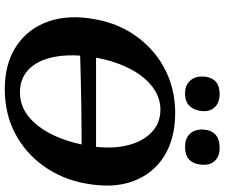

<svg xmlns="http://www.w3.org/2000/svg" viewBox="-86 -820 915 782"><g transform="rotate(90 371.0 -428.5)"><path d="M342.8 9Q237.6 9 166.6 -38.5Q95.6 -85.9 66.6 -169.5Q37.6 -253.2 58.6 -362.5Q72.1 -435.3 106.7 -494.7Q141.3 -554 191.8 -596.8Q242.4 -639.6 305.5 -662.3Q368.6 -685 440.2 -685Q542.4 -685 614.4 -640.8Q686.4 -596.5 717.4 -514Q748.4 -431.4 726 -315.8Q708.4 -222.4 655.6 -148.8Q602.7 -75.1 522.9 -33Q443 9 342.8 9ZM356.1 -52.8Q410.6 -52.8 453.8 -87.5Q497 -122.3 527.4 -183.7Q557.7 -245.1 571.8 -324.8Q587.7 -411.1 574 -478.7Q560.3 -546.3 522 -585.5Q483.8 -624.8 425.9 -624.8Q375.3 -624.8 332.6 -591.9Q289.9 -559 259.9 -501Q229.8 -443.1 215.3 -367.9Q202.8 -302.6 205.2 -245.6Q207.5 -188.6 225 -145.3Q242.4 -102 275.3 -77.4Q308.1 -52.8 356.1 -52.8ZM179.4 -297.3V-362.7H609.3V-304Q560.8 -304 514.4 -303.7Q467.9 -303.5 418 -302.7Q368 -302 309.5 -300.7Q251 -299.4 179.4 -297.3ZM360.6 -725.2Q324.6 -725.2 306 -748.2Q287.5 -771.1 292 -808Q295.5 -836.3 313.1 -851.2Q330.7 -866.1 362.1 -866.1Q399.1 -866.1 418.1 -844.1Q437.1 -822.1 430.7 -785.2Q419.8 -725.2 360.6 -725.2ZM577.5 -725.2Q541.5 -725.2 523 -746.6Q504.4 -768.1 507.4 -803.4Q513.8 -866.1 582.1 -866.1Q617.1 -866.1 635.9 -845.1Q654.6 -824.1 649.6 -786.6Q642.2 -725.2 577.5 -725.2Z"/></g></svg>

Font: Vollkorn
Style: Italic
Weight: 400
Italic angle: -11°
Designer: Friedrich Althausen
Foundry: Friedrich Althausen
Version: Version 5.001